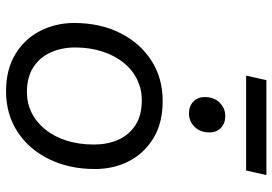

<svg xmlns="http://www.w3.org/2000/svg" viewBox="-153 -739 901 635"><g transform="rotate(90 297.5 -421.5)"><path d="M282 9Q210 9 159.5 -21.5Q109 -52 82.5 -103.5Q56 -155 56 -216Q56 -302 89 -368Q122 -434 180 -471.5Q238 -509 314 -509Q387 -509 437 -478.5Q487 -448 513 -397.5Q539 -347 539 -285Q539 -200 506.5 -133.5Q474 -67 416 -29Q358 9 282 9ZM285 -60Q321 -60 352.5 -75.5Q384 -91 408 -120.5Q432 -150 445 -191Q458 -232 458 -282Q458 -326 442.5 -361.5Q427 -397 394.5 -418.5Q362 -440 311 -440Q275 -440 243 -424.5Q211 -409 187.5 -380Q164 -351 150.5 -310Q137 -269 137 -219Q137 -176 153 -139.5Q169 -103 202 -81.5Q235 -60 285 -60ZM355 -596Q331 -596 316 -610.5Q301 -625 301 -648Q301 -679 319.5 -697.5Q338 -716 364 -716Q388 -716 403 -701.5Q418 -687 418 -664Q418 -633 399.5 -614.5Q381 -596 355 -596ZM559 -852 544 -785H230L245 -852Z"/></g></svg>

Font: Work Sans
Style: Italic
Weight: 400
Italic angle: -13°
Designer: Wei Huang
Foundry: Wei Huang
Version: Version 2.012